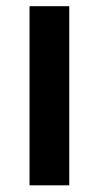

<svg xmlns="http://www.w3.org/2000/svg" viewBox="-20 -582 311 604"><path d="M72.9 -562.5V1H197.9V-562.5Z"/></svg>

Font: Vladivostok Bold
Style: Regular
Weight: 700
Width: 4
Designer: Michael Sharanda
Foundry: Michael Sharanda
Version: Version 1.005